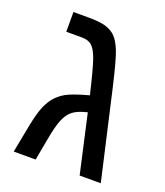

<svg xmlns="http://www.w3.org/2000/svg" viewBox="-115 -679 654 759"><g transform="rotate(20 211.5 -299.5)"><path d="M127 -599.1H64V-516.1H129.9C148.4 -516.1 162.8 -511.4 172.9 -502C182.9 -492.5 192.2 -475.7 200.7 -451.7C209.1 -427.6 221.5 -381 237.8 -312C192.5 -299.6 161.1 -288.5 143.6 -278.6C126 -268.6 111.3 -256.2 99.6 -241.2C87.9 -226.2 78.3 -207.8 70.8 -186C63.3 -164.2 55.7 -131.8 47.9 -88.9L30.8 0H123L139.2 -87.9C146.3 -128.6 154 -158.5 162.1 -177.7C170.2 -196.9 180.6 -211.4 193.1 -221.2C205.6 -231 225.6 -239.3 252.9 -246.1L308.1 0H397L312 -372.1C295.1 -445.3 282 -493.3 272.7 -516.1C263.4 -538.9 253.3 -555.9 242.2 -567.1C231.1 -578.4 217 -586.5 200 -591.6C182.9 -596.6 158.5 -599.1 127 -599.1Z"/></g></svg>

Font: Arimo
Style: Regular
Weight: 400
Designer: Steve Matteson
Foundry: Monotype Imaging Inc.
Version: Version 1.32